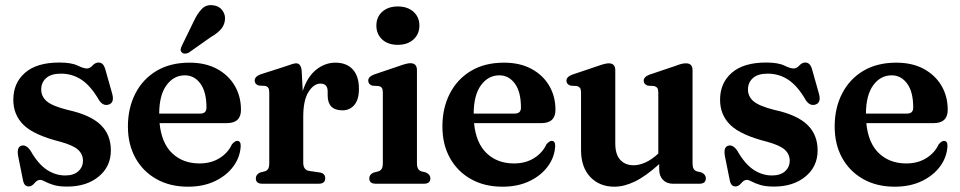

<svg xmlns="http://www.w3.org/2000/svg" viewBox="-20 -711 3714 743"><path d="M232.5 -32Q265 -32 283 -48.2Q301 -64.5 301 -89Q301 -114.5 281.8 -131.8Q262.5 -149 213.5 -162.5Q112 -188 71.8 -227Q31.5 -266 31.5 -325Q31.5 -390 77 -429.5Q122.5 -469 209.5 -469Q256 -469 279.8 -457.5Q303.5 -446 316 -446Q328 -446 338.2 -457.5Q348.5 -469 361.5 -469Q369.5 -469 376 -463.8Q382.5 -458.5 387 -444.5L413 -352.5Q424.5 -315.5 402.5 -307Q380 -298.5 363.5 -323Q332 -378 296 -402Q260 -426 216 -426Q177.5 -426 158.5 -408.8Q139.5 -391.5 139.5 -364.5Q139.5 -337 161.8 -318.5Q184 -300 242.5 -285.5Q329.5 -266.5 369.2 -228.2Q409 -190 409 -129Q409 -66.5 362 -27.8Q315 11 240 11Q207 11 186.5 4.5Q166 -2 154 -8.5Q142 -15 135.5 -15Q124 -15 113.5 -2.2Q103 10.5 91 10.5Q73.5 10.5 69 -13.5L51 -103Q43 -141 62.5 -147Q81.5 -153 99 -126.5Q127.5 -76.5 161 -54.2Q194.5 -32 232.5 -32Z M912.5 -286Q912.5 -234.5 857.5 -234.5H597.5Q605 -157 646.5 -117.8Q688 -78.5 752 -78.5Q796.5 -78.5 829.5 -99Q862.5 -119.5 877.5 -152.5Q889.5 -166 898 -166Q912 -165.5 911.5 -146Q909.5 -103.5 883.5 -67.8Q857.5 -32 812.2 -10.2Q767 11.5 707.5 11.5Q638 11.5 585.8 -17.8Q533.5 -47 504.2 -99.5Q475 -152 475 -221.5Q475 -293 503.8 -349Q532.5 -405 585.8 -436.8Q639 -468.5 713.5 -468.5Q774.5 -468.5 819 -444.8Q863.5 -421 888 -379.8Q912.5 -338.5 912.5 -286ZM695.5 -419.5Q652.5 -419.5 624.5 -381.5Q596.5 -343.5 596 -271.5H755Q779 -271.5 779 -294.5Q779 -355.5 755.5 -387.5Q732 -419.5 695.5 -419.5ZM729 -627Q743.5 -658.5 761 -676.5Q778.5 -694.5 805.5 -690.5Q829 -687.5 841 -670.2Q853 -653 850.5 -633.5Q848 -612 833.8 -596.5Q819.5 -581 794.5 -566.5L710 -507Q703 -503.5 695.5 -503.5Q688 -503.5 683.5 -508.5Q678 -514 679.2 -520.8Q680.5 -527.5 684 -534.5Z M1147.5 -437 1151.5 -358.5Q1169 -413.5 1203.2 -441Q1237.5 -468.5 1278 -468.5Q1321 -468.5 1345 -442.5Q1369 -416.5 1369 -367.5Q1369 -325.5 1351.2 -304.8Q1333.5 -284 1305.5 -284Q1249 -284 1248 -340V-357Q1248 -387.5 1220 -387.5Q1194.5 -387.5 1174 -355.5Q1153.5 -323.5 1153.5 -259V-81.5Q1153.5 -53 1177 -49.5L1217.5 -43.5Q1238.5 -40.5 1238.5 -21Q1238.5 0 1213 0H995Q970 0 970 -21Q970 -35.5 986.5 -43.5L1005 -48Q1014 -51 1018 -58Q1022 -65 1022 -80.5V-352.5Q1022 -365.5 1018.2 -371Q1014.5 -376.5 1006.5 -378.5L981 -380Q965.5 -385.5 965.5 -399Q965.5 -414.5 987.5 -423L1085.5 -454.5Q1116 -466 1126 -466Q1144.5 -466 1147.5 -437Z M1519.5 -537.5Q1481.5 -537.5 1459 -558.2Q1436.5 -579 1436.5 -612Q1436.5 -645 1459.2 -665.5Q1482 -686 1519.5 -686Q1557 -686 1580 -665.5Q1603 -645 1603 -612Q1603 -579 1580 -558.2Q1557 -537.5 1519.5 -537.5ZM1593.5 -439.5V-81Q1593.5 -65.5 1597.8 -58.2Q1602 -51 1610.5 -48L1628.5 -43.5Q1645.5 -35.5 1645.5 -21Q1645.5 0 1620.5 0H1434Q1409 0 1409 -21Q1409 -35.5 1425.5 -43L1444.5 -48Q1453 -51 1457.2 -58Q1461.5 -65 1461.5 -81V-352.5Q1461.5 -365.5 1457.8 -370.8Q1454 -376 1446 -378L1420.5 -379.5Q1405 -385 1405 -399Q1405 -414 1427 -422.5L1524.5 -455.5Q1554.5 -466.5 1568 -466.5Q1593.5 -466.5 1593.5 -439.5Z M2129.5 -286Q2129.5 -234.5 2074.5 -234.5H1814.5Q1822 -157 1863.5 -117.8Q1905 -78.5 1969 -78.5Q2013.5 -78.5 2046.5 -99Q2079.5 -119.5 2094.5 -152.5Q2106.5 -166 2115 -166Q2129 -165.5 2128.5 -146Q2126.5 -103.5 2100.5 -67.8Q2074.5 -32 2029.2 -10.2Q1984 11.5 1924.5 11.5Q1855 11.5 1802.8 -17.8Q1750.5 -47 1721.2 -99.5Q1692 -152 1692 -221.5Q1692 -293 1720.8 -349Q1749.5 -405 1802.8 -436.8Q1856 -468.5 1930.5 -468.5Q1991.5 -468.5 2036 -444.8Q2080.5 -421 2105 -379.8Q2129.5 -338.5 2129.5 -286ZM1912.5 -419.5Q1869.5 -419.5 1841.5 -381.5Q1813.5 -343.5 1813 -271.5H1972Q1996 -271.5 1996 -294.5Q1996 -355.5 1972.5 -387.5Q1949 -419.5 1912.5 -419.5Z M2228.5 -130.5V-352Q2228.5 -365 2224.8 -370.2Q2221 -375.5 2213 -378L2188 -379.5Q2172 -385 2172 -398.5Q2172 -413.5 2194 -422L2292 -455Q2322 -466 2335.5 -466Q2361 -466 2361 -439.5V-156Q2361 -113.5 2380.2 -92.5Q2399.5 -71.5 2432 -71.5Q2453 -71.5 2476.5 -81.8Q2500 -92 2524.5 -114L2527.5 -117V-352Q2527.5 -365 2523.8 -370.2Q2520 -375.5 2512 -378L2487 -379.5Q2471 -385 2471 -398.5Q2471 -413.5 2493 -422L2591 -455Q2606.5 -461 2616 -463.5Q2625.5 -466 2634.5 -466Q2660 -466 2660 -439.5V-81Q2660 -65 2664 -58Q2668 -51 2676.5 -48L2695 -43.5Q2711.5 -35.5 2711.5 -21Q2711.5 0 2686.5 0H2584Q2560 0 2545.5 -15Q2531 -30 2531 -55.5V-76Q2479 -29 2437.2 -8.8Q2395.5 11.5 2357.5 11.5Q2300 11.5 2264.2 -26.2Q2228.5 -64 2228.5 -130.5Z M2967.5 -32Q3000 -32 3018 -48.2Q3036 -64.5 3036 -89Q3036 -114.5 3016.8 -131.8Q2997.5 -149 2948.5 -162.5Q2847 -188 2806.8 -227Q2766.5 -266 2766.5 -325Q2766.5 -390 2812 -429.5Q2857.5 -469 2944.5 -469Q2991 -469 3014.8 -457.5Q3038.5 -446 3051 -446Q3063 -446 3073.2 -457.5Q3083.5 -469 3096.5 -469Q3104.5 -469 3111 -463.8Q3117.5 -458.5 3122 -444.5L3148 -352.5Q3159.5 -315.5 3137.5 -307Q3115 -298.5 3098.5 -323Q3067 -378 3031 -402Q2995 -426 2951 -426Q2912.5 -426 2893.5 -408.8Q2874.5 -391.5 2874.5 -364.5Q2874.5 -337 2896.8 -318.5Q2919 -300 2977.5 -285.5Q3064.5 -266.5 3104.2 -228.2Q3144 -190 3144 -129Q3144 -66.5 3097 -27.8Q3050 11 2975 11Q2942 11 2921.5 4.5Q2901 -2 2889 -8.5Q2877 -15 2870.5 -15Q2859 -15 2848.5 -2.2Q2838 10.5 2826 10.5Q2808.5 10.5 2804 -13.5L2786 -103Q2778 -141 2797.5 -147Q2816.5 -153 2834 -126.5Q2862.5 -76.5 2896 -54.2Q2929.5 -32 2967.5 -32Z M3647.5 -286Q3647.5 -234.5 3592.5 -234.5H3332.5Q3340 -157 3381.5 -117.8Q3423 -78.5 3487 -78.5Q3531.5 -78.5 3564.5 -99Q3597.5 -119.5 3612.5 -152.5Q3624.5 -166 3633 -166Q3647 -165.5 3646.5 -146Q3644.5 -103.5 3618.5 -67.8Q3592.5 -32 3547.2 -10.2Q3502 11.5 3442.5 11.5Q3373 11.5 3320.8 -17.8Q3268.5 -47 3239.2 -99.5Q3210 -152 3210 -221.5Q3210 -293 3238.8 -349Q3267.5 -405 3320.8 -436.8Q3374 -468.5 3448.5 -468.5Q3509.5 -468.5 3554 -444.8Q3598.5 -421 3623 -379.8Q3647.5 -338.5 3647.5 -286ZM3430.5 -419.5Q3387.5 -419.5 3359.5 -381.5Q3331.5 -343.5 3331 -271.5H3490Q3514 -271.5 3514 -294.5Q3514 -355.5 3490.5 -387.5Q3467 -419.5 3430.5 -419.5Z"/></svg>

Font: Fraunces 72pt Soft SemiBold
Style: Regular
Weight: 600
Version: Version 1.000;[b76b70a41]